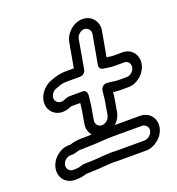

<svg xmlns="http://www.w3.org/2000/svg" viewBox="-134 -783 879 956"><g transform="rotate(-20 305.5 -305.0)"><path d="M214 -68C265 -68 310 -74 356 -74H505C525 -74 539 -57 536 -38C533 -19 512 -1 492 -1H341C291 -4 243 5 201 5C193 5 185 5 178 6H168C165 6 161 7 159 8C144 13 135 15 117 15H109C89 15 76 -2 79 -21C82 -41 102 -58 122 -58H132C137 -58 142 -59 147 -60C162 -65 166 -67 188 -67C196 -67 203 -68 214 -68ZM192 55C241 55 289 46 330 49H331H483C530 49 578 10 586 -38C594 -86 561 -124 514 -124H365C314 -126 267 -118 223 -118C192 -118 170 -119 140 -108H131C83 -108 37 -68 29 -21C21 27 54 65 101 65H109C131 65 146 62 163 56H170C177 56 184 55 192 55ZM412 -334H411C394 -334 382 -318 381 -304L378 -276C377 -265 376 -255 374 -246L363 -182C359 -162 340 -145 320 -145C301 -145 286 -162 290 -182L301 -245C305 -266 305 -284 308 -300C311 -319 305 -336 288 -336H224C204 -336 196 -332 183 -326C159 -318 142 -333 139 -347C134 -368 152 -389 167 -394L178 -398C197 -406 212 -409 237 -409H301C316 -409 329 -423 331 -434L358 -588C361 -607 381 -625 400 -625C419 -625 434 -607 431 -588L403 -433C401 -421 408 -410 420 -408L434 -406C448 -404 460 -401 476 -401H531C550 -401 563 -385 560 -365C557 -345 537 -328 518 -328H473C451 -328 436 -334 412 -334ZM308 -588 285 -459H246C216 -459 193 -454 167 -444L156 -440C119 -426 77 -379 89 -327C97 -292 137 -260 193 -280C200 -283 205 -286 215 -286H256C254 -271 253 -257 251 -245L240 -182C232 -135 263 -95 311 -95C358 -95 405 -134 413 -182L424 -246C426 -257 427 -268 428 -281C438 -280 450 -278 464 -278H509C556 -278 602 -318 610 -365C618 -412 587 -451 540 -451H486C478 -452 470 -453 457 -455L481 -588C489 -635 456 -675 409 -675C361 -675 316 -635 308 -588Z"/></g></svg>

Font: Blanket
Style: BdOutlineObl
Weight: 700
Foundry: Cannot Into Space Fonts
Version: Version 0.9